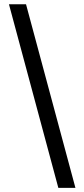

<svg xmlns="http://www.w3.org/2000/svg" viewBox="-20 -782 400 911"><path d="M256.8 109.4 22.5 -761.7H103.5L337.9 109.4Z"/></svg>

Font: Inter Variable
Style: Regular
Weight: 400
Designer: Rasmus Andersson
Foundry: rsms
Version: Version 4.001;git-9221beed3